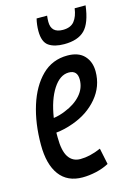

<svg xmlns="http://www.w3.org/2000/svg" viewBox="-116 -811 615 882"><g transform="rotate(-15 191.0 -370.0)"><path d="M291 -20Q263 -5 229.5 2.5Q196 10 165 10Q93 10 55.5 -40.5Q18 -91 18 -184Q18 -286 44 -368.5Q70 -451 119.5 -500Q169 -549 241 -549Q294 -549 321 -520Q348 -491 348 -445Q348 -374 302 -319.5Q256 -265 182 -239Q141 -224 101 -220Q101 -209 101 -197Q101 -133 120.5 -103.5Q140 -74 177 -74Q199 -74 223 -79.5Q247 -85 275 -97ZM227 -472Q185 -472 152.5 -422Q120 -372 107 -288Q136 -292 164 -304Q212 -323 240 -355Q268 -387 268 -428Q268 -472 227 -472ZM242 -603Q195 -603 168.5 -621.5Q142 -640 142 -692Q142 -721 149 -750H199Q198 -742 197.5 -735Q197 -728 197 -721Q197 -668 253 -668Q290 -668 307.5 -690Q325 -712 330 -750H382Q372 -668 339.5 -635.5Q307 -603 242 -603Z"/></g></svg>

Font: Georama Condensed Medium
Style: Italic
Weight: 500
Width: 3
Italic angle: -9°
Designer: Jean-Baptiste Levee
Foundry: Production Type
Version: Version 1.000